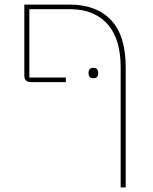

<svg xmlns="http://www.w3.org/2000/svg" viewBox="-20 -616 666 837"><path d="M506 -325Q506 -381 493 -427Q480 -473 453 -506Q426 -539 384 -557.5Q342 -576 284 -576H108V-278H267V-258H115Q86 -258 86 -287V-596H284Q400 -596 464 -528.5Q528 -461 528 -323V201H506ZM387 -275Q375 -275 370.5 -281Q366 -287 366 -295V-300Q366 -308 370.5 -314Q375 -320 387 -320Q399 -320 403.5 -314Q408 -308 408 -300V-295Q408 -287 403.5 -281Q399 -275 387 -275Z"/></svg>

Font: IBM Plex Sans Hebrew Thin
Style: Regular
Weight: 100
Designer: Mike Abbink, Paul van der Laan, Pieter van Rosmalen, Yanek Iontef
Foundry: Bold Monday
Version: Version 1.2